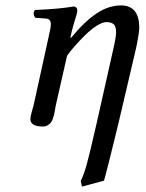

<svg xmlns="http://www.w3.org/2000/svg" viewBox="-20 -460 542 713"><path d="M241.2 -319.8H240.2H244.1Q294.9 -381.3 339.4 -410.6Q383.8 -439.9 429.2 -439.9Q497.1 -439.9 497.1 -356.9Q497.1 -337.9 485.8 -283.2L418.9 2Q376.5 176.3 366.2 210.9L284.2 232.9L279.8 211.9Q291 190.4 302 150.9Q313 111.3 337.9 2L399.9 -273.9Q411.1 -321.8 411.1 -340.8Q411.1 -361.8 402.1 -369.9Q393.1 -377.9 376 -377.9Q360.4 -377.9 338.6 -364Q316.9 -350.1 295.9 -329.3Q274.9 -308.6 257.6 -288.8Q240.2 -269 229 -252.9L187 -67.9Q186.5 -64.5 184.3 -52.5Q182.1 -40.5 180.9 -34.7Q179.7 -28.8 176 -18.8Q172.4 -8.8 168 -3.7Q163.6 1.5 156.2 5.6Q148.9 9.8 139.2 9.8Q92.8 9.8 92.8 -18.1Q92.8 -26.9 98.4 -46.4Q104 -65.9 105 -69.8L159.2 -316.9Q168.9 -358.4 168.9 -369.1Q168.9 -389.6 150.9 -391.1L110.8 -394Q99.6 -411.1 109.9 -422.9Q202.6 -426.8 253.9 -436Q259.3 -436 263.2 -431.9Q267.1 -427.7 267.1 -420.9Q267.1 -414.6 263.4 -402.6Q259.8 -390.6 252.9 -367.7Q246.1 -344.7 241.2 -319.8Z"/></svg>

Font: Common Serif News
Style: Italic
Weight: 450
Italic angle: -12°
Designer: Philipp H. Poll, Khaled Hosny
Foundry: Stefan Peev, Context Ltd.
Version: Version 1.026